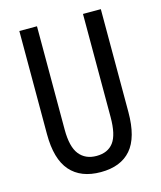

<svg xmlns="http://www.w3.org/2000/svg" viewBox="-109 -794 741 883"><g transform="rotate(-15 261.0 -352.0)"><path d="M455 -224Q455 -103 406 -46.5Q357 10 262 10Q167 10 117 -47Q67 -104 67 -223V-714H151V-222Q151 -140 180 -103.5Q209 -67 262 -67Q316 -67 343 -103Q370 -139 370 -223V-714H455Z"/></g></svg>

Font: Noto Sans Gurmukhi ExtraCondensed
Style: Regular
Weight: 400
Width: 2
Designer: Jelle Bosma - Monotype Design Team
Foundry: Monotype Imaging Inc.
Version: Version 2.004; ttfautohint (v1.8.4.7-5d5b)